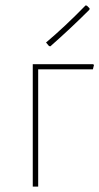

<svg xmlns="http://www.w3.org/2000/svg" viewBox="-20 -689 367 709"><path d="M296 -669 301 -668 311 -658 310 -653Q241 -584 166 -518L161 -519L150 -532Q219 -590 296 -669ZM101 0V-452H324L327 -449L323 -433H121V0Z"/></svg>

Font: Alegreya Sans SC Thin
Style: Regular
Weight: 100
Designer: Juan Pablo del Peral
Foundry: Huerta Tipografica
Version: Version 2.007